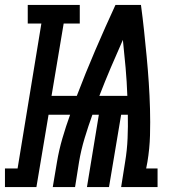

<svg xmlns="http://www.w3.org/2000/svg" viewBox="-77 -755 697 775"><path d="M-57 0V-75H-6L90 -660H35V-735H245V-660H180L131 -368H233Q268 -460 307.5 -552Q347 -644 389 -735H492Q499 -683 504.5 -631Q510 -579 515 -526.5Q520 -474 523.5 -421.5Q527 -369 528.5 -315.5Q530 -262 528.5 -208.5Q527 -155 518 -101L513 -75H559V0H412L428 -101Q436 -149 438 -197Q440 -245 439 -292H412L363 0H274L322 -292H296Q279 -245 264.5 -197Q250 -149 242 -101L226 0H136L153 -101Q161 -149 175 -197Q189 -245 206 -292H119L70 0ZM324 -368H437Q435 -425 430 -481.5Q425 -538 419 -594Q394 -538 370 -481.5Q346 -425 324 -368Z"/></svg>

Font: Iosevka Curly Slab Extended
Style: Bold Italic
Weight: 700
Width: 7
Italic angle: -9°
Monospace: yes
Designer: Belleve Invis
Foundry: Belleve Invis
Version: Version 11.0.0; ttfautohint (v1.8.3)